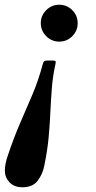

<svg xmlns="http://www.w3.org/2000/svg" viewBox="-50 -553 408 812"><path d="M278.5 -455Q278.5 -423 255.8 -400Q233 -377 200.5 -377Q168.5 -377 145.5 -400Q122.5 -423 122.5 -455Q122.5 -487 145.5 -510Q168.5 -533 200.5 -533Q233 -533 255.8 -510Q278.5 -487 278.5 -455ZM-19.5 112.5Q7.5 31 35.2 -32.5Q63 -96 88 -155.2Q113 -214.5 131.5 -284Q134 -292 137.5 -294.5Q141 -297 152 -297H170.5Q180.5 -297 183.8 -295Q187 -293 185 -284.5Q173.5 -232.5 169.5 -183Q165.5 -133.5 163.2 -82.5Q161 -31.5 156 24.8Q151 81 137.5 147Q130.5 184 109.2 211.5Q88 239 45 239Q10 239 -9.8 218Q-29.5 197 -29.5 168.5Q-29.5 155 -26.5 139.5Q-23.5 124 -19.5 112.5Z"/></svg>

Font: Besley* Condensed Semi
Style: Italic
Weight: 600
Width: 3
Italic angle: -13°
Designer: Owen Earl
Foundry: indestructible type*
Version: Version 3.000; ttfautohint (v1.8.3)